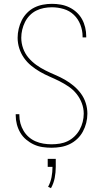

<svg xmlns="http://www.w3.org/2000/svg" viewBox="-20 -763 540 1002"><path d="M249 8Q225 8 201.5 4.5Q178 1 156.5 -9Q135 -19 116.5 -34.5Q98 -50 86 -70.5Q74 -91 68 -114Q62 -137 62 -161Q62 -163 62 -164Q62 -165 62 -167H81Q81 -165 81 -164Q81 -163 81 -162Q81 -140 86.5 -119.5Q92 -99 103 -80.5Q114 -62 130 -48Q146 -34 165.5 -25.5Q185 -17 206.5 -13.5Q228 -10 249 -10Q271 -10 292.5 -13.5Q314 -17 333.5 -26.5Q353 -36 369 -51.5Q385 -67 395.5 -86Q406 -105 411.5 -126.5Q417 -148 417 -170Q417 -198 407 -224.5Q397 -251 379.5 -273Q362 -295 338.5 -311Q315 -327 290 -339.5Q265 -352 239.5 -363Q214 -374 189.5 -388Q165 -402 143 -420Q121 -438 105 -461Q89 -484 80.5 -511Q72 -538 72 -566Q72 -589 77.5 -612.5Q83 -636 93.5 -657Q104 -678 121 -695.5Q138 -713 159 -723.5Q180 -734 203.5 -738.5Q227 -743 251 -743Q274 -743 297 -739Q320 -735 341 -725Q362 -715 379.5 -699Q397 -683 408 -663Q419 -643 424.5 -620Q430 -597 430 -574Q430 -572 430 -571Q430 -570 430 -568H411Q411 -570 411 -571Q411 -572 411 -573Q411 -604 399.5 -634Q388 -664 365.5 -685.5Q343 -707 312.5 -716Q282 -725 251 -725Q230 -725 209 -721Q188 -717 169 -707.5Q150 -698 135 -682.5Q120 -667 110.5 -648Q101 -629 96 -608Q91 -587 91 -566Q91 -538 100.5 -511Q110 -484 128 -462.5Q146 -441 169 -424.5Q192 -408 217 -395.5Q242 -383 268 -372Q294 -361 318.5 -347Q343 -333 364.5 -315Q386 -297 402.5 -274.5Q419 -252 427.5 -225Q436 -198 436 -170Q436 -145 430 -121.5Q424 -98 412.5 -76.5Q401 -55 383 -38Q365 -21 343 -10.5Q321 0 297 4Q273 8 249 8ZM246 219 231 212Q244 188 249 161.5Q254 135 254 108H229V66H271V108Q271 137 265.5 165.5Q260 194 246 219Z"/></svg>

Font: Iosevka SS04 Thin
Style: Regular
Weight: 100
Monospace: yes
Designer: Belleve Invis
Foundry: Belleve Invis
Version: Version 19.0.0; ttfautohint (v1.8.4)